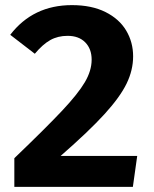

<svg xmlns="http://www.w3.org/2000/svg" viewBox="-20 -730 600 750"><path d="M500 -510Q500 -456 474.5 -403.5Q449 -351 388.5 -284.5Q328 -218 217 -121H516L499 0H36V-112Q162 -233 223.5 -298.5Q285 -364 311.5 -409Q338 -454 338 -497Q338 -539 313 -564.5Q288 -590 244 -590Q206 -590 176.5 -573.5Q147 -557 116 -520L20 -594Q109 -710 261 -710Q338 -710 392 -683Q446 -656 473 -610.5Q500 -565 500 -510Z"/></svg>

Font: Statis Sans
Style: Bold
Weight: 700
Designer: bBox Type GmbH
Foundry: bBox Type GmbH
Version: Version 1.000